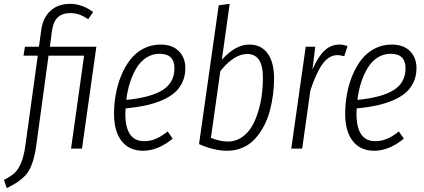

<svg xmlns="http://www.w3.org/2000/svg" viewBox="-69 -763 2179 986"><path d="M425.8 -522.9 352.1 0H295.9L362.8 -477.1H180.2L116.2 -7.8Q110.4 31.7 101.1 61.5Q91.8 91.3 80.3 111.6Q68.8 131.8 50 148.9Q31.2 166 12.9 177.2Q-5.4 188.5 -34.2 203.1L-48.8 161.1Q-14.2 143.1 4.6 126.5Q23.4 109.9 38.3 75.9Q53.2 42 61 -13.2L125 -477.1H51.8L59.1 -522.9H130.9L143.1 -610.8Q152.3 -673.3 190.9 -708.3Q229.5 -743.2 292 -743.2Q352.5 -743.2 409.2 -701.2L383.8 -664.1Q338.9 -695.8 293.9 -695.8Q251 -695.8 227.8 -674.1Q204.6 -652.3 198.2 -606L187 -522.9Z M882.8 -413.1Q882.8 -373 867.7 -340.6Q852.5 -308.1 825.9 -285.6Q799.3 -263.2 760 -246.8Q720.7 -230.5 675.8 -220.9Q630.9 -211.4 575.7 -206.1Q574.7 -197.3 574.7 -179.2Q574.7 -38.1 670.9 -38.1Q703.1 -38.1 731.7 -50.3Q760.3 -62.5 792.5 -87.9L817.9 -50.8Q741.7 11.2 665.5 11.2Q594.7 11.2 555.7 -38.6Q516.6 -88.4 516.6 -178.2Q516.6 -228.5 525.4 -278.1Q534.2 -327.6 553.2 -374.3Q572.3 -420.9 599.6 -456.3Q627 -491.7 667 -512.9Q707 -534.2 754.9 -534.2Q815.9 -534.2 849.4 -500.5Q882.8 -466.8 882.8 -413.1ZM750.5 -486.8Q712.9 -486.8 682.1 -466.8Q651.4 -446.8 631.1 -412.4Q610.8 -377.9 597.9 -337.2Q585 -296.4 579.6 -250Q705.1 -262.2 765.9 -300.5Q826.7 -338.9 826.7 -412.1Q826.7 -486.8 750.5 -486.8Z M1211.4 -534.2Q1272 -534.2 1305.2 -488.8Q1338.4 -443.4 1338.4 -359.9Q1338.4 -318.4 1333 -276.9Q1327.6 -235.4 1316.4 -193.1Q1305.2 -150.9 1285.6 -114.5Q1266.1 -78.1 1240.5 -49.8Q1214.8 -21.5 1178 -5.1Q1141.1 11.2 1097.2 11.2Q1030.3 11.2 953.1 -22.9L1054.2 -735.8L1110.4 -743.2L1070.3 -456.1Q1140.1 -534.2 1211.4 -534.2ZM1200.2 -485.8Q1133.3 -485.8 1062.5 -397.9L1014.2 -55.2Q1061 -36.1 1101.6 -36.1Q1140.1 -36.1 1171.6 -57.1Q1203.1 -78.1 1223.1 -111.6Q1243.2 -145 1256.6 -189Q1270 -232.9 1275.6 -275.6Q1281.2 -318.4 1281.2 -360.8Q1282.7 -485.8 1200.2 -485.8Z M1675.8 -534.2Q1691.4 -534.2 1715.8 -526.9L1698.7 -474.1Q1679.2 -480 1665 -480Q1620.1 -480 1587.4 -434.6Q1554.7 -389.2 1524.9 -298.8L1482.9 0H1426.8L1501 -522.9H1549.8L1535.6 -405.8Q1563 -469.2 1595.9 -501.7Q1628.9 -534.2 1675.8 -534.2Z M2069.8 -413.1Q2069.8 -373 2054.7 -340.6Q2039.6 -308.1 2012.9 -285.6Q1986.3 -263.2 1947 -246.8Q1907.7 -230.5 1862.8 -220.9Q1817.9 -211.4 1762.7 -206.1Q1761.7 -197.3 1761.7 -179.2Q1761.7 -38.1 1857.9 -38.1Q1890.1 -38.1 1918.7 -50.3Q1947.3 -62.5 1979.5 -87.9L2004.9 -50.8Q1928.7 11.2 1852.5 11.2Q1781.7 11.2 1742.7 -38.6Q1703.6 -88.4 1703.6 -178.2Q1703.6 -228.5 1712.4 -278.1Q1721.2 -327.6 1740.2 -374.3Q1759.3 -420.9 1786.6 -456.3Q1814 -491.7 1854 -512.9Q1894 -534.2 1941.9 -534.2Q2002.9 -534.2 2036.4 -500.5Q2069.8 -466.8 2069.8 -413.1ZM1937.5 -486.8Q1899.9 -486.8 1869.1 -466.8Q1838.4 -446.8 1818.1 -412.4Q1797.9 -377.9 1784.9 -337.2Q1772 -296.4 1766.6 -250Q1892.1 -262.2 1952.9 -300.5Q2013.7 -338.9 2013.7 -412.1Q2013.7 -486.8 1937.5 -486.8Z"/></svg>

Font: Fira Sans Compressed Light
Style: Italic
Weight: 300
Width: 3
Italic angle: -8°
Designer: Carrois Corporate & Edenspiekermann AG
Foundry: Carrois Corporate GbR & Edenspiekermann AG
Version: Version 4.203;PS 004.203;hotconv 1.0.88;makeotf.lib2.5.64775